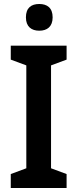

<svg xmlns="http://www.w3.org/2000/svg" viewBox="-20 -943 388 963"><path d="M177 -923C137 -923 110 -904 110 -856C110 -809 138 -789 177 -789C216 -789 244 -809 244 -856C244 -904 216 -923 177 -923ZM314 0V-70L236 -99V-615L314 -644V-714H34V-644L112 -615V-99L34 -70V0Z"/></svg>

Font: Noto Sans Arabic SemCond SemBd
Style: Regular
Weight: 600
Width: 4
Designer: Monotype Design Team, Nadine Chahine, Nizar Qandah and Khaled Hosny
Foundry: Monotype Imaging Inc.
Version: Version 2.012